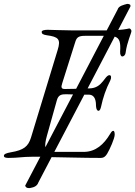

<svg xmlns="http://www.w3.org/2000/svg" viewBox="-52 -806 695 986"><path d="M612 -660C609 -660 597 -655 555 -652L618 -773C617 -774 618 -776 618 -777C618 -785 606 -786 601 -786C583 -781 557 -776 552 -757L496 -650H314C272 -650 208 -653 193 -653C177 -653 162 -650 162 -642C162 -633 168 -628 188 -625C247 -617 262 -606 244 -549L107 -99C93 -54 70 -35 4 -24C-19 -20 -32 -15 -32 -6C-32 2 -24 5 -8 5C42 5 63 -1 112 -1H155L78 146C76 153 78 149 78 149C80 155 85 160 97 160C99 160 102 160 105 159C123 156 139 149 145 131L213 1C288 2 373 5 465 5C481 5 490 -3 498 -16C512 -39 537 -96 537 -114C537 -122 536 -134 530 -134C522 -134 517 -124 512 -116C482 -66 440 -26 378 -26H227L381 -320H403C426 -320 441 -305 441 -264C441 -257 443 -237 454 -237C461 -237 465 -249 467 -258C477 -305 492 -349 514 -392C521 -406 520 -420 510 -420C498 -420 486 -400 477 -389C461 -369 442 -353 408 -352H398L537 -618C563 -610 568 -587 565 -541C564 -526 569 -516 576 -516C582 -516 591 -521 593 -535C601 -593 623 -635 623 -647C623 -652 617 -660 612 -660ZM284 -349C283 -349 282 -349 281 -349C263 -349 260 -357 268 -380L335 -592C342 -614 352 -622 384 -622H481L339 -350ZM181 -50C179 -62 181 -81 189 -109L240 -291C248 -320 265 -322 288 -322L323 -321Z"/></svg>

Font: EB Garamond
Style: Italic
Weight: 400
Italic angle: -17.2°
Designer: Georg Duffner and Octavio Pardo
Foundry: Georg Duffner
Version: Version 1.000;PS 001.000;hotconv 1.0.88;makeotf.lib2.5.64775